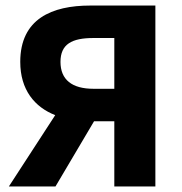

<svg xmlns="http://www.w3.org/2000/svg" viewBox="-20 -672 657 692"><path d="M392 0H540V-652H305C167 -652 53 -604 53 -449C53 -348 105 -286 179 -257L12 0H180L319 -235H392ZM317 -352C239 -352 198 -385 198 -449C198 -513 239 -535 317 -535H392V-352Z"/></svg>

Font: Giro Sans Regular
Style: Bold
Weight: 700
Designer: Paul D. Hunt
Foundry: Adobe Systems Incorporated
Version: Version 1.000;PS 1.0;hotconv 1.0.88;makeotf.lib2.5.647800